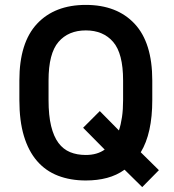

<svg xmlns="http://www.w3.org/2000/svg" viewBox="-20 -728 710 783"><path d="M488 -36Q456 -13 416.5 -2.5Q377 8 330 8Q267 8 216.5 -11.5Q166 -31 131 -71.5Q96 -112 77.5 -173.5Q59 -235 59 -320V-400Q59 -554 131 -631Q203 -708 330 -708Q457 -708 529 -631Q601 -554 601 -400V-320Q601 -184 554 -107L628 -34L560 35ZM330 -96Q376 -96 407 -118L319 -207L387 -275L465 -196Q473 -220 477.5 -250.5Q482 -281 482 -320V-400Q482 -510 441.5 -557Q401 -604 330 -604Q259 -604 218.5 -557Q178 -510 178 -400V-320Q178 -257 188.5 -214Q199 -171 218.5 -145Q238 -119 266 -107.5Q294 -96 330 -96Z"/></svg>

Font: Golos UI Medium
Style: Regular
Weight: 500
Designer: A.Korolkova, Vitaly Kuzmin
Foundry: ParaType Ltd
Version: Version 2.000